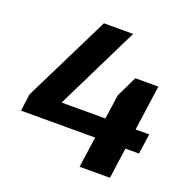

<svg xmlns="http://www.w3.org/2000/svg" viewBox="-125 -819 921 939"><g transform="rotate(20 335.5 -350.0)"><path d="M36 -249 259 -700H411L171 -212L77 -265H653L638 -160H24ZM443 -392 495 -500H615L545 0H387Z"/></g></svg>

Font: Pathway Extreme 8pt Thin 12pt
Style: Bold Italic
Weight: 700
Italic angle: -8°
Version: Version 1.001;gftools[0.9.26]